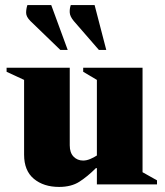

<svg xmlns="http://www.w3.org/2000/svg" viewBox="-20 -727 649 757"><path d="M213 10Q152 10 113.5 -22Q75 -54 75 -117V-412L6 -444V-460H255V-154Q255 -125 270 -109.5Q285 -94 308 -94Q321 -94 335.5 -100Q350 -106 362 -114V-412L308 -444V-460H542V-48L599 -16V0H362V-64H358Q325 -31 293 -10.5Q261 10 213 10ZM218 -530 100 -644Q83 -661 83 -676.5Q83 -692 88 -707H182L247 -530ZM370 -530 271 -644Q256 -662 255 -677Q254 -692 259 -707H353L399 -530Z"/></svg>

Font: Spectral ExtraBold
Style: Regular
Weight: 800
Designer: Jean-Baptiste Levee
Foundry: Production Type
Version: Version 2.001